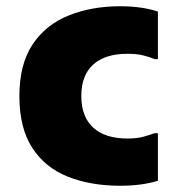

<svg xmlns="http://www.w3.org/2000/svg" viewBox="-20 -583 564 614"><path d="M42 -276Q42 -377 84 -440.5Q126 -504 199.5 -533.5Q273 -563 364 -563Q434 -563 485 -546V-394H474Q458 -401 437.5 -406Q417 -411 388 -411Q316 -411 278 -376.5Q240 -342 240 -276Q240 -210 278 -175Q316 -140 388 -140Q417 -140 437.5 -145.5Q458 -151 474 -157H485V-5Q434 11 364 11Q270 11 197 -18Q124 -47 83 -110.5Q42 -174 42 -276Z"/></svg>

Font: Kufam ExtraBold
Style: Regular
Weight: 800
Designer: Wael Morcos, Artur Schmal
Foundry: Original Type
Version: Version 1.300; ttfautohint (v1.8.3)